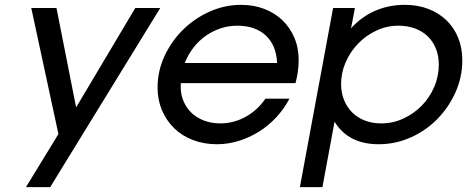

<svg xmlns="http://www.w3.org/2000/svg" viewBox="-20 -582 1927 792"><path d="M221 -29 109 -549H213L294 -139L538 -549H641L187 190H87Z M1174 -175Q1152 -133 1119.5 -98Q1087 -63 1047.5 -38.5Q1008 -14 964 -0.5Q920 13 875 13Q821 13 775.5 -4.5Q730 -22 698 -53.5Q666 -85 648 -127.5Q630 -170 630 -221Q630 -289 658.5 -350.5Q687 -412 734.5 -459Q782 -506 844.5 -534Q907 -562 975 -562Q1026 -562 1069.5 -545.5Q1113 -529 1144.5 -499Q1176 -469 1194 -427Q1212 -385 1212 -334Q1212 -288 1199 -239H726Q723 -203 734 -172.5Q745 -142 766.5 -120Q788 -98 819.5 -85.5Q851 -73 888 -73Q944 -73 993 -100Q1042 -127 1075 -175ZM1123 -322Q1120 -395 1076.5 -435.5Q1033 -476 959 -476Q923 -476 890 -465Q857 -454 828.5 -434Q800 -414 778 -385.5Q756 -357 742 -322Z M1354 -549H1444L1428 -465Q1471 -513 1527.5 -537.5Q1584 -562 1650 -562Q1704 -562 1747.5 -545Q1791 -528 1822 -498Q1853 -468 1870 -426Q1887 -384 1887 -333Q1887 -264 1859 -201.5Q1831 -139 1784 -91Q1737 -43 1674 -15Q1611 13 1542 13Q1417 13 1360 -80L1310 190H1217ZM1387 -235Q1387 -200 1399 -170Q1411 -140 1432.5 -118.5Q1454 -97 1484.5 -85Q1515 -73 1552 -73Q1601 -73 1644 -93Q1687 -113 1719.5 -146Q1752 -179 1771 -223Q1790 -267 1790 -315Q1790 -351 1778.5 -380.5Q1767 -410 1745 -431.5Q1723 -453 1692 -464.5Q1661 -476 1623 -476Q1576 -476 1533 -456Q1490 -436 1457.5 -402.5Q1425 -369 1406 -325.5Q1387 -282 1387 -235Z"/></svg>

Font: Involve Medium Oblique
Style: Italic
Weight: 500
Italic angle: -10.5°
Designer: Stefan Peev
Foundry: Context Ltd.
Version: Version 1.001